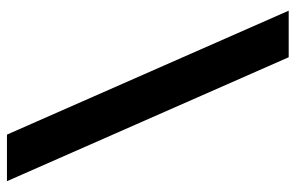

<svg xmlns="http://www.w3.org/2000/svg" viewBox="-169 -641 850 552"><g transform="rotate(90 256.0 -365.0)"><path d="M500.9 40H367L10.7 -770H144.6Z"/></g></svg>

Font: M PLUS 1 Thin
Style: Regular
Weight: 100
Designer: Coji Morishita
Foundry: UNDERFOREST DESIGN
Version: Version 1.001